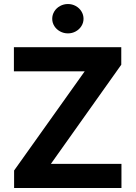

<svg xmlns="http://www.w3.org/2000/svg" viewBox="-20 -944 681 964"><path d="M50.8 -87.9 405.3 -585.9H49.8V-707H588.9V-619.1L235.4 -121.1H589.8V0H50.8ZM242.2 -849.6Q242.2 -869.6 252.7 -886.7Q263.2 -903.8 281.5 -913.8Q299.8 -923.8 321.3 -923.8Q342.3 -923.8 360.4 -913.8Q378.4 -903.8 388.9 -886.7Q399.4 -869.6 399.4 -849.6Q399.4 -830.1 388.9 -813.2Q378.4 -796.4 360.4 -786.4Q342.3 -776.4 321.3 -776.4Q299.8 -776.4 281.5 -786.4Q263.2 -796.4 252.7 -813.2Q242.2 -830.1 242.2 -849.6Z"/></svg>

Font: Pretendard JP
Style: Bold
Weight: 700
Designer: Base glyphs from Inter by Rasmus Andersson; Hangeul glyphs from Noto Sans CJK(Source Han Sans) by Jang Soo-young and Kan
Foundry: Kil Hyung-jin
Version: Version 1.309